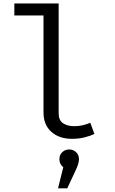

<svg xmlns="http://www.w3.org/2000/svg" viewBox="-20 -777 655 1091"><path d="M313.3 -757.4V-133.3Q313.3 -93.3 338.2 -76.7Q363.1 -60 402.6 -60Q426.7 -60 449 -65.1Q471.3 -70.3 493.3 -79L516.4 -15.9Q494.4 -5.1 461.8 3.3Q429.2 11.8 388.2 11.8Q316.4 11.8 271.8 -27.9Q227.2 -67.7 227.2 -137.9V-689.2H61.5V-757.4ZM373.3 72.3Q396.4 72.3 412.6 87.9Q428.7 103.6 428.7 127.2Q428.7 149.7 413.3 183.6L362.1 293.3H309.7L339.5 173.3Q317.4 155.4 317.4 127.2Q317.4 103.6 333.6 87.9Q349.7 72.3 373.3 72.3Z"/></svg>

Font: FiraCode Nerd Font
Style: Regular
Weight: 400
Designer: Carrois Corporate, Edenspiekermann AG, Nikita Prokopov
Foundry: Carrois Corporate, Edenspiekermann AG, Nikita Prokopov
Version: Version 6.002;Nerd Fonts 2.1.0